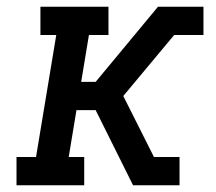

<svg xmlns="http://www.w3.org/2000/svg" viewBox="-20 -550 640 570"><path d="M29 0V-84H87L147 -446H100V-530H302V-446H244L221 -307H264L449 -530H540L533 -488L521 -474L497 -446L346 -265L437 -84L459 -42L452 0H375L264 -223H207L184 -84H230V0ZM497 -446 521 -474 533 -489 540 -530H584V-446ZM452 0 459 -42 437 -84H513V0Z"/></svg>

Font: Iosevka Slab MdExObl
Style: Regular
Weight: 500
Width: 7
Italic angle: -9°
Monospace: yes
Designer: Belleve Invis
Foundry: Belleve Invis
Version: Version 11.1.1; ttfautohint (v1.8.3)